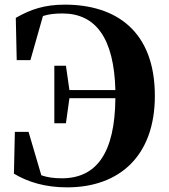

<svg xmlns="http://www.w3.org/2000/svg" viewBox="-20 -787 730 827"><path d="M214 -256H264L279 -364H477C475 -128 396 -19 246 -19C212 -19 184 -23 158 -32L103 -219H44L40 -39C100 -3 174 20 269 20C495 20 647 -116 647 -374C647 -653 480 -767 259 -767C173 -767 112 -747 48 -710L52 -528H111L165 -718C190 -726 216 -729 249 -729C393 -729 471 -622 477 -399H279L264 -504H214Z"/></svg>

Font: Noto Serif CJK SC Black
Style: Regular
Weight: 900
Designer: Ryoko NISHIZUKA 西塚涼子 (kana & ideographs); Frank Grießhammer (Latin, Greek & Cyrillic); Wenlong ZHANG 张文龙 (bopomofo); San
Foundry: Adobe
Version: Version 2.001;hotconv 1.1.0;makeotfexe 2.6.0